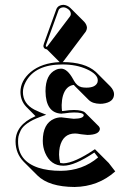

<svg xmlns="http://www.w3.org/2000/svg" viewBox="-20 -700 531 789"><path d="M240.2 -680.2Q256.8 -679.2 269.5 -667L326.2 -610.4Q336.9 -598.6 337.4 -585.4Q336.4 -576.2 332.5 -570.3L240.7 -448.2Q238.8 -445.8 237.8 -444.8Q328.6 -444.8 373.5 -404.8Q375.5 -402.8 376.5 -401.9L433.1 -345.2Q448.2 -329.1 448.7 -313.5Q448.7 -279.8 401.9 -273.9Q396 -273.4 391.6 -273.4Q360.4 -273.9 344.7 -289.1L288.1 -345.7Q285.2 -348.6 283.2 -351.1Q251 -347.2 238.8 -307.1Q233.9 -289.6 233.4 -268.6Q233.4 -254.4 234.9 -243.7Q238.3 -244.1 241.2 -244.1Q266.1 -248 284.2 -248Q318.8 -247.6 329.6 -237.3L386.2 -180.7Q390.1 -175.8 390.6 -170.4Q388.2 -146 339.4 -145.5Q335.9 -145.5 324.7 -147Q316.4 -147.9 312.5 -148.4Q296.9 -151.4 288.6 -151.4Q238.3 -151.4 225.6 -95.2Q222.7 -80.6 222.7 -64.5Q223.1 -45.9 227.5 -30.3Q234.4 -29.3 240.2 -28.8Q285.6 -29.8 370.1 -86.9L426.8 -30.3L453.6 4.4Q383.3 66.9 286.6 68.4Q181.2 67.9 133.8 21L77.1 -35.6Q44.4 -69.3 43.9 -118.2Q43.9 -186.5 124 -221.7Q125.5 -222.2 126 -222.7L87.4 -261.7Q64.5 -286.1 64 -321.8Q64 -368.2 106.4 -404.3Q151.4 -441.4 225.1 -444.8L172.9 -497.1Q166.5 -498 162.1 -501.5Q158.2 -506.3 158.2 -511.2Q158.7 -514.6 160.2 -520L211.9 -663.1Q219.2 -679.2 240.2 -680.2ZM155.8 -121.1Q155.8 -191.9 202.6 -211.9Q216.8 -217.8 231.9 -217.8Q240.7 -217.3 257.3 -214.8Q261.2 -214.4 269 -213.4Q280.3 -211.9 283.2 -211.9Q323.7 -212.4 324.2 -227.1Q321.8 -237.8 284.2 -237.8Q268.1 -237.8 242.7 -233.9H241.7H241.2L235.8 -233.4L234.4 -232.9H232.9Q168 -235.4 167 -325.2Q167 -393.6 209.5 -413.1Q219.7 -418 231 -418Q256.8 -418 280.8 -374Q281.2 -373 282.2 -371.6Q283.7 -369.1 283.7 -368.7Q296.4 -346.2 314.9 -341.8Q324.2 -339.8 335 -339.8Q373 -339.8 380.9 -362.3Q381.8 -366.7 381.8 -370.1Q381.8 -395 336.9 -415.5Q293.9 -435.1 236.8 -435.1Q123.5 -435.1 85.4 -362.8Q74.2 -341.3 74.2 -321.8Q74.2 -274.4 121.1 -249.5Q132.3 -243.7 145.5 -238.3L169.9 -228.5L145.5 -219.7Q113.3 -208 92.8 -193.6Q72.3 -179.2 64.9 -163.6Q57.6 -147.9 55.9 -139.2Q54.2 -130.4 54.2 -118.2Q54.2 -38.6 137.7 -10.7Q176.8 2 230 2Q318.8 1.5 383.3 -53.2L367.7 -73.2Q286.1 -18.6 240.2 -19Q188 -19 165.5 -71.8Q155.8 -95.2 155.8 -121.1ZM240.2 -669.9Q226.6 -668.9 221.2 -659.7L169.4 -516.6Q168.5 -513.7 168 -510.7Q169.9 -508.3 172.4 -506.8Q174.8 -509.3 175.8 -511.2L268.1 -633.3Q271 -637.7 271 -642.1Q271 -658.7 251.5 -667.5Q245.6 -669.9 240.2 -669.9Z"/></svg>

Font: Linux Biolinum Shadow O
Style: Bold
Weight: 700
Designer: Philipp H. Poll
Foundry: Philipp H. Poll
Version: Version 0.9.2